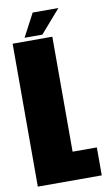

<svg xmlns="http://www.w3.org/2000/svg" viewBox="-90 -848 510 893"><g transform="rotate(-10 164.5 -401.0)"><path d="M14 0H316V-132H201.5V-675H14ZM73.5 -692.5H157.5L252.5 -801.5H131Z"/></g></svg>

Font: Anybody ExtraCondensed Black
Style: Regular
Weight: 900
Width: 2
Version: Version 1.113;gftools[0.9.25]